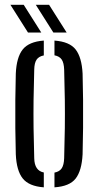

<svg xmlns="http://www.w3.org/2000/svg" viewBox="-20 -776 411 802"><path d="M46 -131.5Q44.5 -181.5 44 -240.2Q43.5 -299 44 -358.2Q44.5 -417.5 46 -468.5Q49 -537 75 -569.5Q101 -602 163 -606.5V-544.5Q142 -540.5 132.8 -526.8Q123.5 -513 123 -485Q121 -417.5 120.2 -358.8Q119.5 -300 120.2 -241Q121 -182 123 -115Q124 -63 163 -55.5V6.5Q101 2 75 -30.5Q49 -63 46 -131.5ZM207.5 6.5V-55Q228.5 -59 237.8 -73Q247 -87 248 -115Q250 -182.5 250.8 -241.2Q251.5 -300 250.8 -358.8Q250 -417.5 248 -485Q247 -513.5 237.8 -527.2Q228.5 -541 207.5 -545V-606.5Q270.5 -602 296 -569.2Q321.5 -536.5 325 -468.5Q326.5 -418.5 327 -359.8Q327.5 -301 327 -241.8Q326.5 -182.5 325 -131.5Q321.5 -63 296 -30.2Q270.5 2.5 207.5 6.5ZM97 -640 23.5 -756H79L152.5 -640ZM203 -640 129.5 -756H185L258.5 -640Z"/></svg>

Font: Big Shoulders Stencil Display Medium
Style: Regular
Weight: 500
Designer: Patric King
Foundry: XO Type Co
Version: Version 1.000